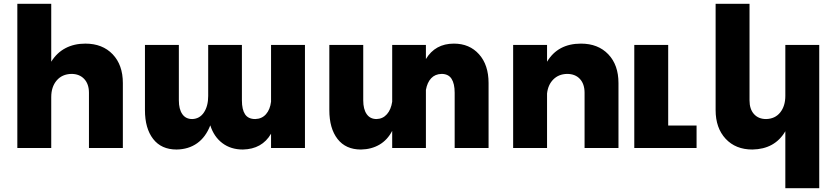

<svg xmlns="http://www.w3.org/2000/svg" viewBox="-20 -777 4392 1008"><path d="M625 -341V0H447V-290Q447 -336 422 -362.5Q397 -389 355 -389Q306 -388 277.5 -354.5Q249 -321 249 -267V0H71V-757H249V-453Q278 -500 323.5 -524Q369 -548 428 -548Q518 -548 571.5 -492Q625 -436 625 -341Z M1581 -541V0H1403V-75Q1356 6 1255 8Q1192 8 1147.5 -25.5Q1103 -59 1084 -119Q1060 -57 1015 -25Q970 7 907 8Q827 8 784 -47.5Q741 -103 741 -199V-541H919V-250Q919 -204 937 -178Q955 -152 989 -152Q1028 -153 1050.5 -186.5Q1073 -220 1073 -273V-541H1250V-250Q1250 -202 1266.5 -177Q1283 -152 1320 -152Q1355 -153 1376.5 -177.5Q1398 -202 1403 -243V-541Z M2545 -341V0H2367V-290Q2367 -338 2350.5 -363.5Q2334 -389 2298 -389Q2264 -388 2243.5 -366Q2223 -344 2216 -305V0H2039V-90Q2014 -42 1972 -17.5Q1930 7 1875 8Q1795 8 1752 -47.5Q1709 -103 1709 -199V-541H1887V-250Q1887 -204 1905 -178Q1923 -152 1957 -152Q1990 -153 2011.5 -177.5Q2033 -202 2039 -243V-541H2216V-467Q2265 -548 2363 -548Q2445 -548 2495 -492Q2545 -436 2545 -341Z M3227 -341V0H3049V-290Q3049 -336 3024.5 -362.5Q3000 -389 2957 -389Q2913 -388 2885 -360Q2857 -332 2852 -286V0H2674V-541H2852V-453Q2909 -548 3030 -548Q3120 -548 3173.5 -492Q3227 -436 3227 -341Z M3488 -118H3637V0H3310V-541H3488Z M4281 -541V211H4103V-88Q4048 6 3930 8Q3842 8 3789.5 -48.5Q3737 -105 3737 -199V-757H3915V-250Q3915 -204 3938.5 -178Q3962 -152 4002 -152Q4049 -153 4076 -186.5Q4103 -220 4103 -274V-541Z"/></svg>

Font: Montserrat arm2
Style: Bold
Weight: 700
Designer: Julieta Ulanovsky
Foundry: Julieta Ulanovsky
Version: Version 6.000